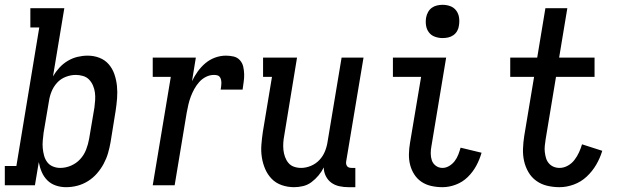

<svg xmlns="http://www.w3.org/2000/svg" viewBox="-44 -769 2564 797"><path d="M230 8Q208 8 187.5 1Q167 -6 152.5 -20.5Q138 -35 129.5 -54.5Q121 -74 117 -96L101 0H-24V-80H24L119 -655H82V-735H223L176 -452Q187 -471 202.5 -488Q218 -505 237.5 -516.5Q257 -528 278 -533Q299 -538 320 -538Q346 -538 369 -529Q392 -520 407.5 -502Q423 -484 431 -460.5Q439 -437 441.5 -412Q444 -387 442 -361Q440 -335 436 -309L415 -179Q411 -156 404.5 -133.5Q398 -111 386.5 -89.5Q375 -68 358.5 -49Q342 -30 321 -17Q300 -4 277 2Q254 8 230 8ZM206 -72Q229 -72 251 -81.5Q273 -91 289 -108.5Q305 -126 313.5 -148Q322 -170 326 -193L348 -323Q350 -338 351 -354Q352 -370 350 -385Q348 -400 342 -414Q336 -428 326 -438.5Q316 -449 301 -453.5Q286 -458 271 -458Q271 -458 271 -458Q271 -458 270 -458Q250 -458 229 -450Q208 -442 193 -425.5Q178 -409 170 -389Q162 -369 159 -348L137 -218Q135 -202 133.5 -185.5Q132 -169 133.5 -153.5Q135 -138 139 -123Q143 -108 152 -96Q161 -84 175.5 -78Q190 -72 206 -72Z M590 0 665 -450H590V-530H769L753 -432Q763 -453 777 -472.5Q791 -492 809 -507Q827 -522 849 -530Q871 -538 894 -538Q910 -538 925.5 -534.5Q941 -531 951.5 -519.5Q962 -508 965.5 -493Q969 -478 969.5 -461.5Q970 -445 967.5 -429Q965 -413 963 -397H872Q873 -404 874 -410.5Q875 -417 875 -424Q875 -431 873.5 -438Q872 -445 868 -450Q864 -455 857.5 -456.5Q851 -458 844 -458Q827 -458 811 -450Q795 -442 783 -428.5Q771 -415 762.5 -399.5Q754 -384 748 -368Q742 -352 738 -335Q734 -318 731 -301L681 0Z M1177 8Q1150 8 1125.5 -0.5Q1101 -9 1084 -26.5Q1067 -44 1057 -67Q1047 -90 1043 -115.5Q1039 -141 1041 -167.5Q1043 -194 1047 -221L1085 -450H1048V-530H1189L1136 -207Q1133 -192 1132 -176.5Q1131 -161 1132.5 -146.5Q1134 -132 1139 -118Q1144 -104 1153 -93Q1162 -82 1176 -77Q1190 -72 1206 -72Q1226 -72 1246.5 -80.5Q1267 -89 1282 -105Q1297 -121 1305 -141Q1313 -161 1316 -182L1374 -530H1465L1393 -99Q1392 -93 1393 -88Q1394 -83 1397 -79Q1400 -75 1405 -73.5Q1410 -72 1416 -72H1431V8H1402Q1383 8 1364.5 4Q1346 0 1331.5 -10.5Q1317 -21 1308.5 -38Q1300 -55 1300 -74Q1291 -56 1278 -40.5Q1265 -25 1249 -13Q1233 -1 1214 3.5Q1195 8 1177 8Z M1793 8Q1769 8 1746.5 3Q1724 -2 1706 -14Q1688 -26 1676 -44.5Q1664 -63 1658.5 -84.5Q1653 -106 1653.5 -129.5Q1654 -153 1658 -176L1704 -450H1587V-530H1808L1747 -163Q1744 -148 1744 -132.5Q1744 -117 1748.5 -103.5Q1753 -90 1765 -81Q1777 -72 1793 -72Q1807 -72 1820.5 -80Q1834 -88 1843.5 -100.5Q1853 -113 1858.5 -127.5Q1864 -142 1868 -156L1955 -135Q1947 -107 1933 -81Q1919 -55 1897.5 -34Q1876 -13 1848 -2.5Q1820 8 1793 8ZM1793 -611Q1777 -611 1761.5 -616.5Q1746 -622 1736.5 -634.5Q1727 -647 1724.5 -663.5Q1722 -680 1725 -697Q1727 -708 1733 -719Q1739 -730 1749 -737Q1759 -744 1770.5 -746.5Q1782 -749 1793 -749Q1810 -749 1825 -743.5Q1840 -738 1849.5 -725.5Q1859 -713 1861.5 -696.5Q1864 -680 1861 -663Q1860 -652 1854 -641Q1848 -630 1838 -623Q1828 -616 1816.5 -613.5Q1805 -611 1793 -611Z M2279 8Q2252 8 2227 2Q2202 -4 2182 -18.5Q2162 -33 2149.5 -54.5Q2137 -76 2131.5 -100.5Q2126 -125 2127 -151.5Q2128 -178 2132 -204L2173 -450H2074V-530H2186L2220 -735H2311L2277 -530H2424V-450H2264L2221 -191Q2219 -178 2217.5 -164.5Q2216 -151 2217.5 -138Q2219 -125 2222.5 -113Q2226 -101 2234 -91.5Q2242 -82 2253.5 -77Q2265 -72 2279 -72Q2296 -72 2312.5 -81Q2329 -90 2340.5 -105Q2352 -120 2359.5 -136.5Q2367 -153 2372 -170L2456 -143Q2447 -113 2431 -85.5Q2415 -58 2391.5 -36Q2368 -14 2338 -3Q2308 8 2279 8Z"/></svg>

Font: Iosevka Slab Medium
Style: Italic
Weight: 500
Italic angle: -9°
Monospace: yes
Designer: Belleve Invis
Foundry: Belleve Invis
Version: Version 11.1.0; ttfautohint (v1.8.3)